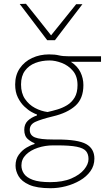

<svg xmlns="http://www.w3.org/2000/svg" viewBox="-20 -791 576 1013"><path d="M247 202Q174.5 202 134.2 184Q94 166 78 138.5Q62 111 62 83Q62 49 79 25.5Q96 2 119.5 -12Q143 -26 162 -31V-36Q148 -40 128 -56.2Q108 -72.5 108 -106Q108 -135.5 126.2 -153.5Q144.5 -171.5 175 -182V-187Q166 -189.5 147.2 -199.8Q128.5 -210 108.5 -229Q88.5 -248 74.2 -276.8Q60 -305.5 60 -345Q60 -394.5 84.2 -430.2Q108.5 -466 149.2 -485Q190 -504 239 -504Q270 -504 290.5 -499Q310.5 -494 345 -494H513V-465H354Q389 -442 404.5 -410Q420 -378 420 -342Q420 -271 377.8 -233Q335.5 -195 259 -177Q197 -162 167 -148.2Q137 -134.5 137 -106Q137 -77 164.5 -66Q192 -55 258 -55H281Q391.5 -55 434.8 -30.8Q478 -6.5 478 46Q478 83 457.2 112Q436.5 141 402.2 161Q368 181 327.5 191.5Q287 202 247 202ZM231 -200Q255.5 -205.5 282.8 -213.5Q310 -221.5 334.2 -236.2Q358.5 -251 373.8 -276.5Q389 -302 389 -342Q389 -389 364.5 -417.5Q340 -446 305.8 -459Q271.5 -472 242 -472Q200.5 -472 166.2 -458.8Q132 -445.5 111.5 -417.5Q91 -389.5 91 -345Q91 -299.5 111.8 -269Q132.5 -238.5 164.5 -221.5Q196.5 -204.5 231 -200ZM245 170Q311 170 356 150.8Q401 131.5 424 103.2Q447 75 447 48Q447 22 433.8 6.2Q420.5 -9.5 384.8 -16.8Q349 -24 282 -24H261Q218 -24 179.5 -11.2Q141 1.5 117 25.2Q93 49 93 82Q93 105.5 106.5 125.5Q120 145.5 153 157.8Q186 170 245 170ZM229 -579Q193 -626.5 156.8 -674.2Q120.5 -722 84 -770L117 -771Q150.5 -729 183.5 -688Q216 -646.5 249.5 -604.5Q283 -646.5 316 -687Q348.5 -727.5 382 -769H415Q379 -722 342.5 -674.2Q306 -626.5 270 -579Z"/></svg>

Font: Heraclito Thin
Style: Regular
Weight: 100
Designer: Kostas Bartsokas (font) & Cristiano Sobral (main changes)
Foundry: Kostas Bartsokas (font) & Cristiano Sobral (main changes)
Version: Version 1.00;July 8, 2020;FontCreator 13.0.0.2655 64-bit